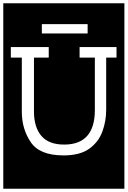

<svg xmlns="http://www.w3.org/2000/svg" viewBox="-32 -937 778 1170"><path d="M-12 213V-917H726V213ZM223 -733H502V-790H223ZM615 -586H678V-650H453V-586H546V-267Q546 -56 359 -56Q265 -56 220 -109Q175 -162 175 -258V-586H265V-650H34V-586H101V-256Q101 -151 155.5 -70.5Q210 10 355 10Q455 10 511.5 -30.5Q568 -71 591.5 -134.5Q615 -198 615 -267Z"/></svg>

Font: Zilla Slab Highlight Regular
Style: Regular
Weight: 400
Designer: Typotheque Type Foundry
Foundry: Typotheque type foundry
Version: Version 1.1; 2017; ttfautohint (v1.6)